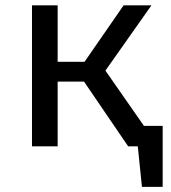

<svg xmlns="http://www.w3.org/2000/svg" viewBox="-20 -561 655 736"><path d="M384.1 -290.3 531.8 -78.5H603.6V155.4H524.1L508.2 0H471.3L302.1 -248.2H201V0H102.6V-540.5H201V-324.1H304.1L453.8 -540.5H560.5Z"/></svg>

Font: Fira Code Fixed Retina
Style: Regular
Weight: 450
Monospace: yes
Designer: Carrois Corporate, Edenspiekermann AG, Nikita Prokopov
Foundry: Carrois Corporate, Edenspiekermann AG, Nikita Prokopov
Version: Version 5.002